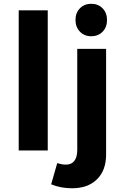

<svg xmlns="http://www.w3.org/2000/svg" viewBox="-20 -797 651 1017"><path d="M79.1 -742.2H232.9V0H79.1ZM389.2 -2V-538.1H542V22Q542 105 493.9 152.6Q445.8 200.2 361.8 200.2Q299.8 200.2 251 179.2L283.2 66.9Q347.7 87.4 373 56.2Q389.2 36.1 389.2 -2ZM523.4 -752.9Q546.9 -729 546.9 -690.9Q546.9 -652.8 523.4 -628.9Q500 -605 463.4 -605Q426.8 -605 403.3 -629.4Q379.9 -653.8 379.9 -691.4Q379.9 -729 403.3 -752.9Q426.8 -776.9 463.4 -776.9Q500 -776.9 523.4 -752.9Z"/></svg>

Font: Montserrat-SemiBold
Style: Regular
Weight: 600
Designer: Julieta Ulanovsky
Foundry: Julieta Ulanovsky
Version: Version 6.001